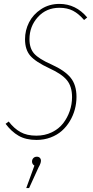

<svg xmlns="http://www.w3.org/2000/svg" viewBox="-20 -711 480 989"><path d="M286.1 -690.9Q370.6 -690.9 429.2 -621.1L413.1 -607.9Q385.7 -640.1 356.2 -655.5Q326.7 -670.9 286.1 -670.9Q218.3 -670.9 175 -623Q131.8 -575.2 131.8 -508.8Q131.8 -461.9 156.2 -434.6Q180.7 -407.2 245.1 -378.9Q314 -347.7 344 -310.5Q374 -273.4 374 -211.9Q374 -179.2 365.5 -147.5Q356.9 -115.7 339.8 -87.2Q322.8 -58.6 298.6 -37.1Q274.4 -15.6 240.7 -2.9Q207 9.8 168 9.8Q113.3 9.8 76.2 -11.5Q39.1 -32.7 8.8 -73.2L24.9 -85Q52.2 -49.3 85.2 -30.8Q118.2 -12.2 167 -12.2Q210.9 -12.2 246.8 -29.5Q282.7 -46.9 304.9 -75.4Q327.1 -104 339.1 -138.9Q351.1 -173.8 351.1 -210.9Q351.1 -265.6 324.7 -297.9Q298.3 -330.1 234.9 -358.9Q163.6 -392.1 136.2 -423.6Q108.9 -455.1 108.9 -508.8Q108.9 -554.7 129.6 -595.7Q150.4 -636.7 191.7 -663.8Q232.9 -690.9 286.1 -690.9ZM169.9 96.2Q179.7 96.2 185.3 102.1Q190.9 107.9 190.9 117.2Q190.9 129.9 178.2 151.9L129.9 257.8H115.2L157.2 142.1Q145 134.3 145 121.1Q145 110.4 151.9 103.3Q158.7 96.2 169.9 96.2Z"/></svg>

Font: Fira Sans Compressed Thin
Style: Italic
Weight: 100
Width: 3
Italic angle: -8°
Designer: Carrois Corporate & Edenspiekermann AG
Foundry: Carrois Corporate GbR & Edenspiekermann AG
Version: Version 4.203;PS 004.203;hotconv 1.0.88;makeotf.lib2.5.64775